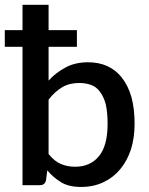

<svg xmlns="http://www.w3.org/2000/svg" viewBox="-27 -760 612 788"><path d="M172.4 -351.1V-127.9Q196.3 -98.1 222.2 -87.4Q248.5 -75.7 280.8 -75.7Q343.3 -75.7 378.9 -118.7Q414.6 -161.6 414.6 -252Q414.6 -298.8 407.2 -331.1Q399.9 -360.4 383.8 -382.8Q368.7 -403.3 347.7 -411.1Q325.2 -419.4 298.3 -419.4Q257.3 -419.4 228 -401.9Q197.3 -383.3 172.4 -351.1ZM172.4 -567.9V-429.2Q203.1 -462.9 243.7 -483.9Q282.2 -504.4 334.5 -504.4Q378.9 -504.4 413.1 -488.8Q448.7 -472.7 473.1 -441.4Q499 -408.2 512.2 -362.3Q525.4 -314.9 525.4 -252Q525.4 -195.3 510.7 -147.5Q494.6 -99.1 466.3 -65.4Q438 -31.2 397.5 -12.2Q356.9 7.3 305.7 7.3Q256.3 7.3 225.1 -11.2Q191.4 -31.2 167 -61L162.1 -21.5Q160.2 -10.7 153.3 -4.9Q147 0 135.7 0H65.4V-567.9H-7.3V-636.2H65.4V-740.2H172.4V-636.2H288.6V-567.9Z"/></svg>

Font: Lato-SemiBold
Style: Regular
Weight: 500
Designer: Lukasz Dziedzic with Adam Twardoch and Botio Nikoltchev
Foundry: tyPoland Lukasz Dziedzic
Version: ""